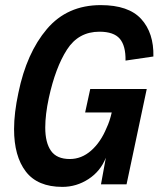

<svg xmlns="http://www.w3.org/2000/svg" viewBox="-20 -721 620 751"><path d="M471 -484Q472 -542 448.5 -569.5Q425 -597 369 -597Q287 -597 242 -527Q197 -457 171 -338Q157 -273 157 -222Q157 -163 179.5 -131Q202 -99 253 -99Q299 -99 336.5 -132Q374 -165 397 -221Q409 -246 417 -281H313L333 -373H554L475 0H375L394 -104Q373 -51 326 -20.5Q279 10 224 10Q127 10 81 -50Q35 -110 35 -216Q35 -279 52 -358Q84 -514 163.5 -607.5Q243 -701 374 -701Q483 -701 532.5 -646.5Q582 -592 580 -500Z"/></svg>

Font: Decalotype SemiBold Italic
Style: Regular
Weight: 600
Italic angle: -12°
Designer: Alfredo Marco Pradil
Foundry: Alfredo Marco Pradil
Version: Version 1.0